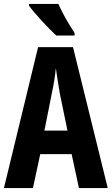

<svg xmlns="http://www.w3.org/2000/svg" viewBox="-20 -953 566 973"><path d="M380 0 343 -172H184L147 0H0L173 -714H350L526 0ZM283 -480Q271 -551 263 -608Q258 -552 243 -482L205 -291H322ZM276 -933Q285 -912 300 -883.5Q315 -855 331 -828.5Q347 -802 358 -786V-773H265Q252 -785 232.5 -804.5Q213 -824 192.5 -846.5Q172 -869 154.5 -889.5Q137 -910 127 -924V-933Z"/></svg>

Font: Noto Sans Thai ExtCond
Style: Bold
Weight: 700
Width: 2
Designer: Monotype Design Team
Foundry: Monotype Imaging Inc.
Version: Version 2.002; ttfautohint (v1.8.4.7-5d5b)